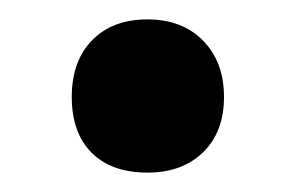

<svg xmlns="http://www.w3.org/2000/svg" viewBox="-20 -398 304 198"><path d="M54 -298Q54 -335 75 -356.5Q96 -378 132 -378Q168 -378 189.5 -356Q211 -334 211 -298Q211 -262 189.5 -241Q168 -220 132 -220Q95 -220 74.5 -240.5Q54 -261 54 -298Z"/></svg>

Font: Domine
Style: Bold
Weight: 700
Designer: Pablo Impallari, Rodrigo Fuenzalida, Brenda Gallo
Foundry: Pablo Impallari, Rodrigo Fuenzalida, Brenda Gallo
Version: Version 2.000